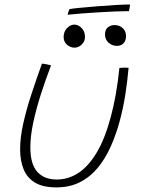

<svg xmlns="http://www.w3.org/2000/svg" viewBox="-20 -813 629 854"><path d="M553.5 -763.5Q526 -763.5 490.8 -762Q455.5 -760.5 418 -758.2Q380.5 -756 344.8 -753.2Q309 -750.5 280.5 -747.5Q282 -753 284.5 -761Q287 -769 289.5 -772.5Q301 -775 335 -778.2Q369 -781.5 412.2 -785Q455.5 -788.5 495.5 -790.8Q535.5 -793 558.5 -793Q558.5 -790.5 557 -781.5Q555.5 -772.5 553.5 -763.5ZM511 -510.5Q513.5 -511 519 -511.5Q524.5 -512 530.5 -512Q536 -512 543 -512Q550 -512 552 -511.5Q547 -454.5 537.8 -394.5Q528.5 -334.5 513 -276.5Q497 -216.5 473.2 -162.8Q449.5 -109 415.8 -67.8Q382 -26.5 336.2 -3Q290.5 20.5 230.5 20.5Q170.5 20.5 135.2 -1Q100 -22.5 84.8 -60.8Q69.5 -99 69.5 -148.5Q69.5 -201.5 83.5 -264Q97.5 -326.5 119.8 -394.2Q142 -462 166.5 -530Q171 -529.5 176.5 -528.8Q182 -528 187 -527Q192.5 -526 197.2 -524.8Q202 -523.5 207 -522Q183.5 -461 162.5 -395.8Q141.5 -330.5 128.2 -269.2Q115 -208 115 -157.5Q115 -83 145.8 -48.8Q176.5 -14.5 232.5 -14.5Q283.5 -14.5 328.2 -43.5Q373 -72.5 409.8 -133.8Q446.5 -195 472.5 -292Q485 -338 494.8 -392.5Q504.5 -447 511 -510.5ZM311.5 -601Q293.5 -601 278.2 -614Q263 -627 263 -648.5Q263 -672 278 -687.8Q293 -703.5 310.5 -703.5Q329 -703.5 343.5 -687.8Q358 -672 358 -649Q358 -628.5 343.5 -614.8Q329 -601 311.5 -601ZM499.5 -609Q478.5 -609 462.8 -623.2Q447 -637.5 447 -659.5Q447 -680.5 459.2 -691Q471.5 -701.5 490 -701.5Q511 -701.5 525.8 -688Q540.5 -674.5 540.5 -652.5Q540.5 -638.5 535.2 -628.8Q530 -619 521 -614Q512 -609 499.5 -609Z"/></svg>

Font: Grandstander Thin
Style: Italic
Weight: 100
Italic angle: -15°
Designer: Tyler Finck
Foundry: Etcetera Type Co
Version: Version 1.200